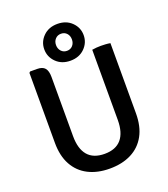

<svg xmlns="http://www.w3.org/2000/svg" viewBox="-161 -1011 992 1136"><g transform="rotate(-20 335.0 -442.5)"><path d="M590 -241.5Q590 -158.5 558.8 -101.8Q527.5 -45 470 -15.8Q412.5 13.5 334 13.5Q256.5 13.5 199.2 -15.8Q142 -45 110.8 -101.8Q79.5 -158.5 79.5 -241.5V-681.5L86 -688H129Q164 -688 179 -670.2Q194 -652.5 194 -614.5V-241.5Q194 -161.5 229.2 -120.2Q264.5 -79 335 -79Q405 -79 440.2 -120.2Q475.5 -161.5 475.5 -241.5V-683Q489 -685.5 503.8 -686.5Q518.5 -687.5 531 -687.5Q544 -687.5 560.2 -686.5Q576.5 -685.5 590 -683ZM209.5 -782Q209.5 -829.5 244 -863.5Q278.5 -897.5 333.5 -897.5Q388.5 -897.5 423 -863.5Q457.5 -829.5 457.5 -782Q457.5 -734.5 423 -700.2Q388.5 -666 333.5 -666Q278.5 -666 244 -700.2Q209.5 -734.5 209.5 -782ZM283.5 -782Q283.5 -759 297.5 -743.5Q311.5 -728 333.5 -728Q356 -728 369.8 -743.5Q383.5 -759 383.5 -782Q383.5 -805 369.8 -820.2Q356 -835.5 333.5 -835.5Q311.5 -835.5 297.5 -820.2Q283.5 -805 283.5 -782Z"/></g></svg>

Font: Signika Negative Medium
Style: Regular
Weight: 500
Designer: Anna Giedry
Foundry: Anna Giedry
Version: Version 2.001